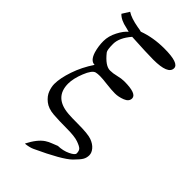

<svg xmlns="http://www.w3.org/2000/svg" viewBox="-288 -788 1084 1084"><g transform="rotate(45 253.5 -246.0)"><path d="M455 -669Q455 -620 337 -620Q287 -620 162 -627Q114 -571 114 -522.5Q114 -474 123 -463Q170 -404 208 -404Q231 -404 258.5 -411Q286 -418 308 -418Q408 -418 408 -381Q408 -356 377.5 -344Q347 -332 319 -332Q291 -332 250.5 -337Q210 -342 190.5 -342Q171 -342 159 -339Q136 -333 114.5 -279Q93 -225 93 -185Q93 -74 217 -65Q241 -63 291 -63Q373 -63 402.5 -52Q432 -41 448 -22Q464 -3 464 17Q464 37 454.5 53.5Q445 70 415 100Q372 142 216 214Q197 223 167 227H160Q193 162 232 136Q249 125 267 118.5Q285 112 301 105Q341 104 373.5 88.5Q406 73 406 60Q406 40 397 30.5Q388 21 358.5 10.5Q329 0 267 0Q205 0 159.5 -3.5Q114 -7 86.5 -29Q59 -51 49 -78Q39 -105 39 -128Q39 -174 61 -239Q83 -304 124 -365Q91 -365 75 -417Q64 -455 64 -495Q64 -535 85 -575.5Q106 -616 128 -633Q115 -637 102 -640Q51 -650 27 -676L54 -719Q84 -699 146 -688Q162 -686 176 -682Q249 -709 337 -709Q455 -709 455 -669Z"/></g></svg>

Font: Cardo
Style: Regular
Weight: 400
Designer: David J. Perry
Foundry: David J. Perry
Version: Version 1.0451